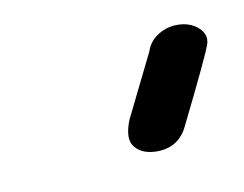

<svg xmlns="http://www.w3.org/2000/svg" viewBox="-34 -796 282 222"><g transform="rotate(-10 107.5 -685.0)"><path d="M147 -730Q151 -742 161.5 -748.5Q172 -755 184 -755Q199 -755 208.5 -746.5Q218 -738 214.5 -727Q211 -716 173 -639Q162 -615 136 -615Q119 -615 110.5 -625Q102 -635 111 -657Z"/></g></svg>

Font: VDS Compensated
Style: Light Italic
Weight: 300
Italic angle: -12°
Designer: artmaker
Foundry: artmaker
Version: Version 1.000 2012 initial release